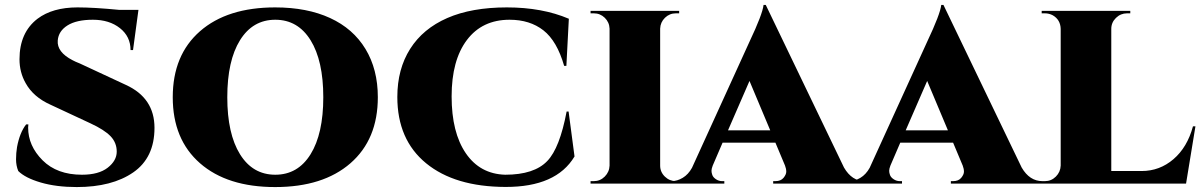

<svg xmlns="http://www.w3.org/2000/svg" viewBox="-20 -744 4864 778"><path d="M291 14Q208 14 145 -4.5Q82 -23 54 -51Q45 -73 45 -98.5Q45 -124 49 -148Q60 -207 86 -240H95Q94 -234 94 -227Q94 -153 152.5 -94.5Q211 -36 312 -36Q380 -36 416.5 -64.5Q453 -93 453 -129.5Q453 -166 428 -192Q403 -218 347 -244L184 -320Q115 -351 84 -407Q59 -451 59 -504Q59 -612 132 -668Q193 -714 294 -714Q360 -714 463 -704H541L519 -541H509Q509 -596 466 -630Q423 -664 356.5 -664Q290 -664 253.5 -641Q217 -618 214 -580Q210 -533 274 -500Q285 -494 303 -487L490 -400Q606 -347 606 -226Q606 -105 520 -45.5Q434 14 291 14Z M1095 -714Q1224 -714 1317.5 -671Q1411 -628 1461 -545.5Q1511 -463 1511 -350Q1511 -179 1400 -82.5Q1289 14 1095 14Q901 14 790.5 -82.5Q680 -179 680 -350Q680 -521 790.5 -617.5Q901 -714 1095 -714ZM952.5 -119Q1004 -36 1095.5 -36Q1187 -36 1238.5 -119Q1290 -202 1290 -350Q1290 -498 1238.5 -581Q1187 -664 1095.5 -664Q1004 -664 952.5 -581Q901 -498 901 -350Q901 -202 952.5 -119Z M1590 -351Q1590 -464 1642 -546Q1694 -628 1792.5 -671Q1891 -714 2034 -714Q2177 -714 2285 -668L2275 -477H2266Q2237 -578 2182 -621Q2127 -664 2045 -664Q1934 -664 1872 -582Q1810 -500 1810 -353.5Q1810 -207 1867.5 -123Q1925 -39 2027 -36Q2145 -36 2198 -92Q2248 -144 2276 -292H2284L2308 -110Q2234 14 2028.5 13.5Q1823 13 1706.5 -82.5Q1590 -178 1590 -351Z M2386 -10Q2412 -10 2430.5 -28.5Q2449 -47 2450 -73V-628Q2449 -654 2430.5 -672Q2412 -690 2386 -690H2373V-700H2732V-690H2719Q2693 -690 2674.5 -672Q2656 -654 2655 -628V-73Q2655 -47 2674 -28.5Q2693 -10 2719 -10H2732V0H2373V-10Z M3484 -10H3492V0H3113V-10H3122Q3144 -10 3155 -23.5Q3166 -37 3166 -48.5Q3166 -60 3161 -73L3122 -166H2908L2868 -73Q2863 -60 2863 -52Q2863 -44 2866.5 -34.5Q2870 -25 2881.5 -17.5Q2893 -10 2906 -10H2915V0H2692V-10H2701Q2724 -10 2746.5 -23.5Q2769 -37 2784 -64L3017 -575Q3070 -687 3074 -724H3083L3400 -65Q3432 -10 3484 -10ZM2930 -216H3101L3017 -416Z M4204 -10H4212V0H3833V-10H3842Q3864 -10 3875 -23.5Q3886 -37 3886 -48.5Q3886 -60 3881 -73L3842 -166H3628L3588 -73Q3583 -60 3583 -52Q3583 -44 3586.5 -34.5Q3590 -25 3601.5 -17.5Q3613 -10 3626 -10H3635V0H3412V-10H3421Q3444 -10 3466.5 -23.5Q3489 -37 3504 -64L3737 -575Q3790 -687 3794 -724H3803L4120 -65Q4152 -10 4204 -10ZM3650 -216H3821L3737 -416Z M4214 -10Q4240 -10 4258.5 -28.5Q4277 -47 4278 -73V-627Q4277 -664 4246 -682Q4231 -690 4214 -690H4201V-700H4560V-690H4547Q4521 -690 4502 -671.5Q4483 -653 4483 -627V-51H4606Q4679 -51 4735 -99Q4791 -147 4814 -232H4824L4786 0H4201V-10Z"/></svg>

Font: Cinzel Decorative Black
Style: Regular
Weight: 900
Designer: Natanael Gama
Version: Version 1.002;PS 001.002;hotconv 1.0.56;makeotf.lib2.0.21325